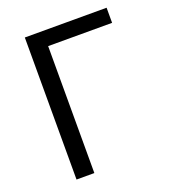

<svg xmlns="http://www.w3.org/2000/svg" viewBox="-134 -832 825 931"><g transform="rotate(-20 278.5 -366.5)"><path d="M101 0H193V-655H523V-733H101Z"/></g></svg>

Font: Noto Sans HK
Style: Regular
Weight: 400
Designer: Ryoko NISHIZUKA 西塚涼子 (kana, bopomofo & ideographs); Paul D. Hunt (Latin, Greek & Cyrillic); Sandoll Communications 산돌커뮤니
Foundry: Adobe
Version: Version 2.004;hotconv 1.0.118;makeotfexe 2.5.65603